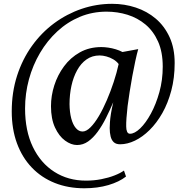

<svg xmlns="http://www.w3.org/2000/svg" viewBox="-20 -760 986 1030"><path d="M43 -162.5Q43 -265 71.5 -353.5Q100 -442 151 -513.2Q202 -584.5 270.2 -635Q338.5 -685.5 417.8 -712.5Q497 -739.5 581.5 -739.5Q648 -739.5 708.5 -719.5Q769 -699.5 815.8 -659.8Q862.5 -620 889.8 -560.5Q917 -501 917 -422Q917 -342 899 -274.2Q881 -206.5 850.8 -153.2Q820.5 -100 782.5 -62.5Q744.5 -25 703.8 -5.5Q663 14 624.5 14Q602.5 14 590.5 3Q578.5 -8 573.5 -27.8Q568.5 -47.5 568.5 -73Q568.5 -85 569.8 -104.5Q571 -124 575.2 -150.5Q579.5 -177 587.5 -211.5Q569 -168 548.5 -127Q528 -86 504 -53.2Q480 -20.5 452.8 -1.2Q425.5 18 393.5 18Q361.5 18 329 -5.8Q296.5 -29.5 275 -76Q253.5 -122.5 253.5 -190.5Q253.5 -246 271.2 -301.8Q289 -357.5 323.5 -404.2Q358 -451 408.5 -479.2Q459 -507.5 524 -507.5Q541 -507.5 561.2 -504.5Q581.5 -501.5 601.2 -495.5Q621 -489.5 637 -481L721.5 -496.5Q714 -470 705.8 -432Q697.5 -394 689.8 -351.5Q682 -309 675.5 -267.2Q669 -225.5 664.5 -191Q660.5 -155.5 658.5 -127.2Q656.5 -99 657 -81.5Q657 -64.5 661.8 -53.5Q666.5 -42.5 677.5 -42.5Q702 -42.5 732 -71.2Q762 -100 789.5 -150.5Q817 -201 835 -265.8Q853 -330.5 853 -402.5Q853 -481 828 -537Q803 -593 760.5 -628.5Q718 -664 664 -680.8Q610 -697.5 551.5 -697.5Q475.5 -697.5 408.8 -669.8Q342 -642 287.8 -592Q233.5 -542 194.8 -476.2Q156 -410.5 135.2 -334.2Q114.5 -258 114.5 -178Q114.5 -58.5 156.2 28.2Q198 115 271.8 162Q345.5 209 441 209Q484.5 209 523.8 201.2Q563 193.5 594.2 181.2Q625.5 169 645 155L656 187Q620 215.5 561.8 232.8Q503.5 250 432 250Q345.5 250 274 221.5Q202.5 193 150.8 139Q99 85 71 8.8Q43 -67.5 43 -162.5ZM353 -201.5Q353.5 -158 362.2 -124.8Q371 -91.5 386.8 -73Q402.5 -54.5 423 -54.5Q443 -54.5 465.5 -77Q488 -99.5 510.5 -137.5Q533 -175.5 553.2 -222.8Q573.5 -270 590 -320.2Q606.5 -370.5 616.5 -416.5Q605 -431.5 587.5 -441.8Q570 -452 550.8 -457.2Q531.5 -462.5 514.5 -462.5Q474.5 -462.5 444.2 -441.2Q414 -420 393.8 -383.2Q373.5 -346.5 363.2 -299.5Q353 -252.5 353 -201.5Z"/></svg>

Font: Merriweather 72pt Medium
Style: Italic
Weight: 500
Italic angle: -7.8°
Version: Version 2.101